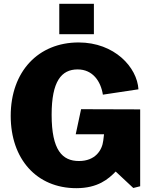

<svg xmlns="http://www.w3.org/2000/svg" viewBox="-20 -974 797 1004"><path d="M379 10C492 10 547 -38 585 -77L677 9L713 0V-402L404 -403L376 -272H524L520 -239C514 -187 477 -132 393 -132C306 -132 250 -188 250 -374C250 -549 301 -611 386 -611C465 -611 507 -549 518 -479L704 -507C697 -622 579 -752 391 -752C181 -752 36 -601 36 -368C36 -143 171 10 379 10ZM471 -954H290V-795H471Z"/></svg>

Font: Bisquit Text
Style: Bold
Weight: 800
Version: Version 1.004;Glyphs 3.2.3 (3260)